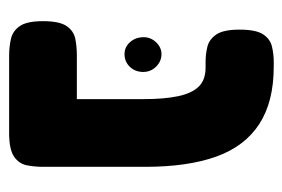

<svg xmlns="http://www.w3.org/2000/svg" viewBox="-122 -504 634 431"><g transform="rotate(90 195.5 -288.0)"><path d="M278 9Q243 9 226.5 -1Q210 -11 206 -27.5Q202 -44 202 -61V-293Q202 -339 195.5 -370Q189 -401 174 -416.5Q159 -432 131 -432H119Q101 -432 84.5 -436Q68 -440 57 -456Q46 -472 46 -508Q46 -545 56.5 -561Q67 -577 84 -581Q101 -585 118 -585H129Q208 -585 258 -552.5Q308 -520 331 -456Q354 -392 354 -296V-68Q354 -48 350.5 -30.5Q347 -13 331 -2Q315 9 278 9ZM104 9Q85 9 67 5Q49 1 38 -15Q27 -31 27 -67Q27 -104 38 -120Q49 -136 66.5 -139.5Q84 -143 103 -143H287L286 9ZM101 -250Q85 -250 74 -262.5Q63 -275 63 -293Q63 -309 74.5 -321Q86 -333 101 -333Q117 -333 129 -321Q141 -309 141 -292Q141 -274 129.5 -262Q118 -250 101 -250Z"/></g></svg>

Font: Fredoka SemiCondensed SemiBold
Style: Regular
Weight: 600
Width: 4
Designer: Ben Nathan
Foundry: Milena B. Brandão, Ben Nathan
Version: Version 2.001